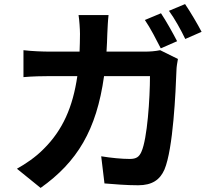

<svg xmlns="http://www.w3.org/2000/svg" viewBox="-20 -866 1040 941"><path d="M848 -664C829 -701 794 -764 769 -801L690 -768C717 -729 747 -670 768 -629ZM502 -613C504 -642 505 -671 506 -702C507 -726 509 -768 512 -792H365C369 -768 372 -722 372 -700C372 -670 371 -641 370 -613H227C189 -613 137 -615 95 -620V-488C138 -492 193 -493 227 -493H359C337 -341 287 -228 194 -136C154 -95 104 -62 63 -39L179 55C358 -72 453 -228 490 -493H715C715 -385 702 -185 673 -122C662 -97 648 -87 616 -87C577 -87 525 -92 476 -100L492 33C540 37 600 42 657 42C726 42 764 15 786 -35C829 -137 841 -417 845 -525C845 -536 849 -561 852 -577L765 -620C741 -615 715 -613 690 -613ZM808 -813C836 -775 868 -717 888 -675L968 -710C950 -745 913 -808 887 -846Z"/></svg>

Font: Noto Sans T Chinese Bold
Style: Bold
Weight: 700
Designer: Ryoko NISHIZUKA (kana & ideographs); Paul D. Hunt (Latin, Greek & Cyrillic); Wenlong ZHANG (bopomofo); Sandoll Communica
Foundry: Adobe Systems Incorporated
Version: Version 1.000;PS 1;hotconv 1.0.78;makeotf.lib2.5.61930